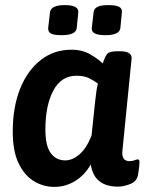

<svg xmlns="http://www.w3.org/2000/svg" viewBox="-20 -725 585 753"><path d="M393 -587Q337 -587 340 -615L347 -676Q348 -691 362 -698Q376 -705 405 -705Q435 -705 447.5 -698Q460 -691 458 -676L452 -615Q449 -587 393 -587ZM222 -587Q192 -587 180 -593.5Q168 -600 169 -615L176 -676Q179 -705 234 -705Q290 -705 287 -676L281 -615Q278 -587 222 -587ZM193 8Q150 8 113 -14.5Q76 -37 53 -84.5Q30 -132 30 -209Q30 -304 58.5 -376Q87 -448 139 -489Q191 -530 260 -530Q304 -530 335.5 -511Q367 -492 383 -476Q391 -501 399.5 -512.5Q408 -524 441 -524H451Q499 -524 496 -494L460 -133Q456 -93 488 -93Q500 -93 508 -96.5Q516 -100 520 -100Q527 -100 527 -89Q527 -86 526 -73.5Q525 -61 521 -38Q516 -13 490 -3Q464 7 443 7Q349 7 336 -80Q312 -38 274.5 -15Q237 8 193 8ZM236 -96Q264 -96 291.5 -119.5Q319 -143 339 -193L353 -326Q356 -351 358 -366.5Q360 -382 364 -397Q350 -408 330 -418Q310 -428 280 -428Q220 -428 189 -369.5Q158 -311 158 -217Q158 -153 179 -124.5Q200 -96 236 -96Z"/></svg>

Font: Asap SemiBold
Style: Italic
Weight: 600
Italic angle: -6°
Designer: Pablo Cosgaya
Foundry: Omnibus-Type
Version: Version 3.001; ttfautohint (v1.8.3)